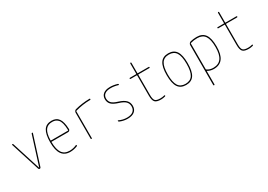

<svg xmlns="http://www.w3.org/2000/svg" viewBox="13 -1656 3974 2843"><g transform="rotate(-30 2000.0 -235.0)"><path d="M230.5 -13.7 73.2 -509.8Q71.3 -513.7 73.7 -516.6Q76.2 -519.5 80.1 -519.5Q89.8 -519.5 93.8 -509.8L249 -19.5Q249 -18.6 250 -18.6Q251 -18.6 251 -19.5L406.2 -509.8Q409.2 -519.5 419.9 -519.5Q422.9 -519.5 425.3 -516.6Q427.7 -513.7 426.8 -509.8L269.5 -13.7Q263.7 0 249.5 0Q235.4 0 230.5 -13.7Z M753.9 -509.8Q675.8 -509.8 638.7 -456.5Q601.6 -403.3 598.6 -286.1Q598.6 -280.3 604.5 -280.3H893.6Q898.4 -280.3 899.4 -285.2Q898.4 -356.4 885.7 -403.3Q873 -450.2 851.1 -472.2Q829.1 -494.1 806.6 -502Q784.2 -509.8 753.9 -509.8ZM768.6 9.8Q578.1 9.8 579.1 -259.8Q579.1 -399.4 621.1 -464.8Q663.1 -530.3 753.9 -530.3Q835.9 -530.3 875.5 -473.6Q915 -417 918.9 -294.9Q919.9 -281.2 909.2 -270.5Q898.4 -259.8 883.8 -259.8H604.5Q599.6 -259.8 598.6 -255.9Q599.6 -129.9 641.1 -69.8Q682.6 -9.8 768.6 -9.8Q828.1 -9.8 887.7 -36.1Q891.6 -38.1 895.5 -36.1Q899.4 -34.2 899.4 -30.3Q899.4 -19.5 888.7 -13.7Q829.1 9.8 768.6 9.8Z M1125 -9.8V-452.1Q1125 -467.8 1133.8 -480.5Q1142.6 -493.2 1158.2 -497.1Q1276.4 -528.3 1406.2 -530.3Q1415 -530.3 1415 -520Q1415 -509.8 1404.3 -509.8Q1276.4 -508.8 1149.4 -472.7Q1145.5 -471.7 1144.5 -466.8V-9.8Q1144.5 0 1134.8 0Q1125 0 1125 -9.8Z M1747.1 -259.8Q1668.9 -284.2 1634.3 -318.8Q1599.6 -353.5 1599.6 -410.2Q1599.6 -466.8 1640.1 -498.5Q1680.7 -530.3 1754.9 -530.3Q1815.4 -530.3 1878.9 -510.7Q1889.6 -506.8 1889.6 -497.1Q1889.6 -493.2 1886.7 -491.2Q1883.8 -489.3 1879.9 -490.2Q1816.4 -509.8 1754.9 -509.8Q1689.5 -509.8 1654.8 -483.9Q1620.1 -458 1620.1 -410.2Q1620.1 -365.2 1647.9 -334.5Q1675.8 -303.7 1752.9 -280.3Q1835 -254.9 1872.6 -216.8Q1910.2 -178.7 1910.2 -120.1Q1910.2 -58.6 1868.7 -24.4Q1827.1 9.8 1750 9.8Q1681.6 9.8 1616.2 -18.6Q1605.5 -23.4 1605.5 -35.2Q1605.5 -44.9 1615.2 -41Q1678.7 -9.8 1750 -9.8Q1818.4 -9.8 1854 -38.6Q1889.6 -67.4 1889.6 -120.1Q1889.6 -171.9 1856.9 -204.1Q1824.2 -236.3 1747.1 -259.8Z M2080.1 -480.5Q2070.3 -480.5 2070.3 -490.2Q2070.3 -500 2080.1 -500H2184.6Q2189.5 -500 2190.4 -504.9V-679.7Q2190.4 -689.5 2200.2 -689.9Q2210 -690.4 2210 -679.7V-504.9Q2210 -500 2214.8 -500H2400.4Q2410.2 -500 2410.2 -490.2Q2410.2 -480.5 2400.4 -480.5H2214.8Q2210 -480.5 2210 -474.6V-129.9Q2210 -57.6 2231.9 -33.7Q2253.9 -9.8 2320.3 -9.8Q2355.5 -9.8 2389.6 -19.5Q2393.6 -20.5 2397 -18.6Q2400.4 -16.6 2400.4 -12.7Q2400.4 -2.9 2390.6 0Q2353.5 9.8 2320.3 9.8Q2245.1 9.8 2217.8 -20Q2190.4 -49.8 2190.4 -129.9V-474.6Q2190.4 -479.5 2184.6 -480.5Z M2872.1 -450.2Q2834 -509.8 2750 -509.8Q2666 -509.8 2627.9 -450.2Q2589.8 -390.6 2589.8 -259.8Q2589.8 -128.9 2627.9 -69.3Q2666 -9.8 2750 -9.8Q2834 -9.8 2872.1 -69.3Q2910.2 -128.9 2910.2 -259.8Q2910.2 -390.6 2872.1 -450.2ZM2886.2 -55.2Q2842.8 9.8 2750 9.8Q2657.2 9.8 2613.8 -55.2Q2570.3 -120.1 2570.3 -260.3Q2570.3 -400.4 2613.8 -465.3Q2657.2 -530.3 2750 -530.3Q2842.8 -530.3 2886.2 -465.3Q2929.7 -400.4 2929.7 -260.3Q2929.7 -120.1 2886.2 -55.2Z M3115.2 -488.3V-49.8Q3115.2 -44.9 3119.1 -42Q3163.1 -9.8 3224.6 -9.8Q3316.4 -9.8 3360.8 -70.8Q3405.3 -131.8 3405.3 -259.8Q3405.3 -390.6 3364.7 -450.2Q3324.2 -509.8 3235.4 -509.8Q3174.8 -509.8 3120.1 -494.1Q3115.2 -492.2 3115.2 -488.3ZM3094.7 210V-471.7Q3094.7 -487.3 3105 -500.5Q3115.2 -513.7 3129.9 -517.6Q3175.8 -529.3 3235.4 -530.3Q3333 -530.3 3378.9 -465.3Q3424.8 -400.4 3424.8 -259.8Q3424.8 9.8 3224.6 9.8Q3165 9.8 3119.1 -17.6Q3115.2 -19.5 3115.2 -15.6V209Q3115.2 219.7 3105 219.7Q3094.7 219.7 3094.7 210Z M3580.1 -480.5Q3570.3 -480.5 3570.3 -490.2Q3570.3 -500 3580.1 -500H3684.6Q3689.5 -500 3690.4 -504.9V-679.7Q3690.4 -689.5 3700.2 -689.9Q3710 -690.4 3710 -679.7V-504.9Q3710 -500 3714.8 -500H3900.4Q3910.2 -500 3910.2 -490.2Q3910.2 -480.5 3900.4 -480.5H3714.8Q3710 -480.5 3710 -474.6V-129.9Q3710 -57.6 3731.9 -33.7Q3753.9 -9.8 3820.3 -9.8Q3855.5 -9.8 3889.6 -19.5Q3893.6 -20.5 3897 -18.6Q3900.4 -16.6 3900.4 -12.7Q3900.4 -2.9 3890.6 0Q3853.5 9.8 3820.3 9.8Q3745.1 9.8 3717.8 -20Q3690.4 -49.8 3690.4 -129.9V-474.6Q3690.4 -479.5 3684.6 -480.5Z"/></g></svg>

Font: Rounded-X Mgen+ 1mn thin
Style: Regular
Weight: 100
Designer: [Source Han Sans]
Ryoko NISHIZUKA  (kana & ideographs); Paul D. Hunt (Latin, Greek & Cyrillic); Wenlong ZHANG  (bopomofo
Version: Version 1.059.20150602